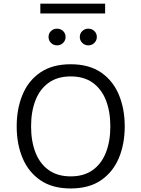

<svg xmlns="http://www.w3.org/2000/svg" viewBox="-20 -1037 781 1062"><path d="M561.5 -1016.6V-962.4H203.1V-1016.6ZM371.1 -681.6Q472.7 -681.6 538.8 -636.2Q605 -590.8 637.5 -512.9Q669.9 -435.1 669.9 -337.9Q669.9 -240.7 637.5 -163.1Q605 -85.4 538.8 -40Q472.7 5.4 371.1 5.4Q269.5 5.4 203.4 -40Q137.2 -85.4 104.7 -163.1Q72.3 -240.7 72.3 -337.9Q72.3 -435.1 104.5 -512.9Q136.7 -590.8 203.1 -636.2Q269.5 -681.6 371.1 -681.6ZM371.1 -614.3Q297.9 -614.3 249 -579.1Q200.2 -543.9 176 -481.7Q151.9 -419.4 151.9 -337.9Q151.9 -256.3 176 -194.1Q200.2 -131.8 248.8 -96.7Q297.4 -61.5 371.1 -61.5Q444.8 -61.5 493.4 -96.7Q542 -131.8 566.2 -194.3Q590.3 -256.8 590.3 -337.9Q590.3 -419.4 566.2 -481.7Q542 -543.9 493.4 -579.1Q444.8 -614.3 371.1 -614.3ZM248.5 -832.5Q248.5 -852.1 262 -865.2Q275.4 -878.4 295.4 -878.4Q315.4 -878.4 329.1 -865.2Q342.8 -852.1 342.8 -832.5Q342.8 -813.5 329.1 -799.8Q315.4 -786.1 295.4 -786.1Q275.4 -786.1 262 -799.8Q248.5 -813.5 248.5 -832.5ZM421.4 -832.5Q421.4 -852.1 435.1 -865.2Q448.7 -878.4 468.3 -878.4Q488.3 -878.4 502 -865.2Q515.6 -852.1 515.6 -832.5Q515.6 -813.5 502 -799.8Q488.3 -786.1 468.3 -786.1Q448.7 -786.1 435.1 -799.8Q421.4 -813.5 421.4 -832.5Z"/></svg>

Font: Estedad-FD Regular
Style: FD-Regular
Weight: 400
Designer: Amin Abedi
Version: Version 7.3